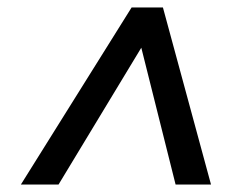

<svg xmlns="http://www.w3.org/2000/svg" viewBox="-20 -720 630 515"><path d="M333 -700H417L546 -225H451L359 -592L137 -225H36Z"/></svg>

Font: Sarabun Medium
Style: Italic
Weight: 500
Italic angle: -10°
Designer: Suppakit Chalermlarp | Katatrad Co.,Ltd.
Foundry: Cadson Demak Co.,Ltd.
Version: Version 1.000; ttfautohint (v1.6)